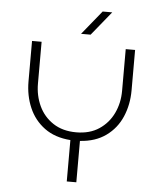

<svg xmlns="http://www.w3.org/2000/svg" viewBox="-59 -930 807 980"><g transform="rotate(5 345.0 -440.0)"><path d="M320 0V-212Q240 -218 187 -257Q134 -296 107.5 -357.5Q81 -419 81 -492V-699H130V-485Q130 -423 154.5 -370.5Q179 -318 227.5 -286Q276 -254 346 -254Q415 -254 463 -286Q511 -318 536 -370.5Q561 -423 561 -485V-699H609V-492Q609 -419 582.5 -357Q556 -295 502 -256Q448 -217 369 -212V0ZM327 -757 427 -880H476L376 -757Z"/></g></svg>

Font: MuseoModerno ExtraLight
Style: Regular
Weight: 200
Designer: Pablo Cosgaya, Héctor Gatti, Marcela Romero, and the Authors of The MuseoModerno Project.
Foundry: Omnibus-Type Team
Version: Version 1.001